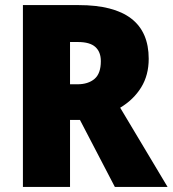

<svg xmlns="http://www.w3.org/2000/svg" viewBox="-20 -734 678 754"><path d="M289 -714Q564 -714 564 -503Q564 -439 534.5 -391Q505 -343 452 -311L638 0H431L294 -263H255V0H70V-714ZM286 -569H255V-403H284Q326 -403 351 -424Q376 -445 376 -494Q376 -530 354.5 -549.5Q333 -569 286 -569Z"/></svg>

Font: Noto Sans Gurmukhi SemiCondensed Black
Style: Regular
Weight: 900
Width: 4
Designer: Jelle Bosma - Monotype Design Team
Foundry: Monotype Imaging Inc.
Version: Version 2.004; ttfautohint (v1.8.4.7-5d5b)